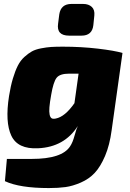

<svg xmlns="http://www.w3.org/2000/svg" viewBox="-20 -751 658 975"><path d="M394 -570H331Q266 -570 275 -631L281 -678Q289 -731 343 -731H402Q430 -731 446 -716Q462 -701 459 -672L454 -623Q448 -570 394 -570ZM15 56H141Q295 56 336 -8Q349 -27 358.5 -62Q368 -97 375 -111Q307 -4 173 2Q70 7 37.5 -62Q5 -131 26 -264Q34 -314 45.5 -352.5Q57 -391 70.5 -417.5Q84 -444 104 -462Q124 -480 142 -490Q160 -500 188.5 -505.5Q217 -511 240 -512.5Q263 -514 299 -514Q392 -514 477 -504Q562 -494 602 -482L547 -90Q537 -14 513.5 41Q490 96 461 127Q432 158 390.5 176Q349 194 312.5 199Q276 204 228 204Q80 204 5 169ZM379 -377H331Q284 -377 267.5 -356Q251 -335 240 -270Q233 -231 231 -207Q229 -183 232 -169Q235 -155 242 -150.5Q249 -146 263 -149Q310 -158 358 -227Z"/></svg>

Font: Exo 2.0 Black
Style: Italic
Weight: 900
Italic angle: -8°
Designer: Natanael Gama
Version: Version 1.001;PS 001.001;hotconv 1.0.70;makeotf.lib2.5.58329